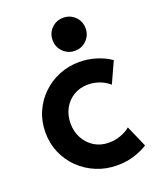

<svg xmlns="http://www.w3.org/2000/svg" viewBox="-142 -845 764 936"><g transform="rotate(-20 239.5 -377.5)"><path d="M304.1 5.9Q246.6 5.9 196.6 -14.7Q146.5 -35.2 108.6 -71.9Q70.7 -108.5 49.3 -157.6Q28 -206.7 28 -263.9Q28 -321.1 49.3 -369.9Q70.5 -418.6 108.1 -454.8Q145.6 -491.1 194.7 -511.2Q243.7 -531.3 299.3 -531.3Q344.5 -531.3 386.8 -518.2Q429.1 -505.2 462 -482.2L412.1 -372.8Q398.3 -385.5 380.8 -394.5Q363.3 -403.6 343.4 -408.5Q323.5 -413.5 302.9 -413.5Q259.7 -413.5 227.1 -393.6Q194.5 -373.7 176.3 -339.8Q158.1 -305.9 158.1 -263.6Q158.1 -221 176.8 -186.6Q195.4 -152.3 228.1 -132.1Q260.7 -112 302.7 -112Q337 -112 367.6 -123.8Q398.2 -135.6 414.1 -150.7L462.8 -39.3Q434.8 -20.6 393.5 -7.4Q352.2 5.9 304.1 5.9ZM300.4 -589.5Q264.4 -589.5 239.6 -614.6Q214.8 -639.6 214.8 -675.1Q214.8 -711.4 239.6 -736Q264.4 -760.7 300.4 -760.7Q336.4 -760.7 361.2 -736Q386 -711.4 386 -675.1Q386 -639.6 361.2 -614.6Q336.4 -589.5 300.4 -589.5Z"/></g></svg>

Font: Reddit Sans
Style: Regular
Weight: 400
Designer: Stephen Hutchings
Foundry: Reddit
Version: Version 1.014